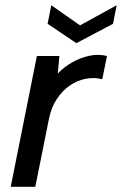

<svg xmlns="http://www.w3.org/2000/svg" viewBox="-20 -714 466 734"><path d="M121 -500H207L201 -433Q226 -459 257.5 -476.5Q289 -494 322.5 -501Q356 -508 389 -500L371 -411Q341 -419 308.5 -413Q276 -407 247.5 -387.5Q219 -368 197.5 -336Q176 -304 167 -259L115 0H21ZM426 -694 412 -623 272 -549 162 -623 176 -694 286 -617Z"/></svg>

Font: Albert Sans Medium
Style: Italic
Weight: 500
Italic angle: -11.25°
Designer: Andreas Rasmussen
Foundry: a.Foundry
Version: Version 1.025